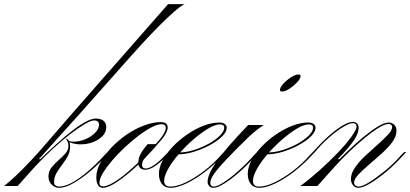

<svg xmlns="http://www.w3.org/2000/svg" viewBox="-187 -894 1973 923"><path d="M-28 -95Q90 -212 163.5 -268Q237 -324 273 -324Q297 -324 310.5 -313.5Q324 -303 324 -283Q324 -249 287 -224.5Q250 -200 198 -200Q183 -200 166 -204Q149 -208 143 -214L138 -222Q144 -213 166 -213Q196 -213 224 -225Q252 -237 270.5 -256Q289 -275 289 -294Q289 -315 265 -315Q250 -315 220.5 -297.5Q191 -280 151.5 -250Q112 -220 68.5 -180Q25 -140 -17 -95ZM97 3Q126 3 163 -18Q200 -39 240 -74Q280 -109 318 -151L330 -163H339L331 -154Q293 -110 250 -73.5Q207 -37 167 -14Q127 9 97 9Q78 9 62 -6Q46 -21 46 -46Q46 -70 60.5 -88.5Q75 -107 94 -123.5Q113 -140 127.5 -156.5Q142 -173 142 -191Q142 -201 139.5 -209Q137 -217 132 -223L133 -229Q146 -218 148 -208.5Q150 -199 150 -190Q150 -164 138.5 -143Q127 -122 111.5 -102Q96 -82 84.5 -62Q73 -42 73 -19Q73 -5 82 -1Q91 3 97 3ZM189 -339 170 -360 621 -874H700Q680 -864 647 -835Q614 -806 576 -767.5Q538 -729 501 -689Q464 -649 436 -617ZM189 -339 0 -129H8L-17 -95L-102 0H-167Q-127 -32 -83 -76Q-39 -120 0 -164L170 -360Z M308 9Q292 9 284 -4.5Q276 -18 276 -43Q276 -75 295.5 -112Q315 -149 347.5 -183.5Q380 -218 420.5 -246Q461 -274 504.5 -290.5Q548 -307 586 -307Q619 -307 619 -281Q619 -258 589 -222Q559 -186 514 -138Q478 -101 438.5 -67.5Q399 -34 364.5 -12.5Q330 9 308 9ZM309 2Q327 2 358.5 -16.5Q390 -35 428.5 -68Q467 -101 509 -143Q554 -191 582 -225Q610 -259 610 -280Q610 -297 589 -297Q570 -297 540.5 -281.5Q511 -266 477.5 -240.5Q444 -215 411 -184Q378 -153 351 -121Q324 -89 307.5 -61.5Q291 -34 291 -15Q291 2 309 2ZM623 -154Q591 -118 562 -98Q533 -78 513 -78Q478 -78 478 -112Q478 -133 488 -152.5Q498 -172 523 -201H570L511 -135Q496 -121 496 -102Q496 -84 514 -84Q530 -84 556 -102Q582 -120 610 -151L622 -163H632Z M632 3Q664 3 706.5 -17.5Q749 -38 794.5 -72.5Q840 -107 878 -151L890 -163H900L891 -154Q850 -108 802.5 -71Q755 -34 710 -12.5Q665 9 632 9Q607 9 592 -9Q577 -27 577 -58Q577 -89 595 -123Q613 -157 643.5 -189Q674 -221 712.5 -247.5Q751 -274 791 -289.5Q831 -305 868 -305Q884 -305 893.5 -298Q903 -291 903 -280Q903 -260 880.5 -238Q858 -216 822 -196.5Q786 -177 745.5 -164.5Q705 -152 668 -152L677 -161Q712 -162 749 -174Q786 -186 818 -204Q850 -222 870.5 -242.5Q891 -263 891 -280Q891 -296 871 -296Q847 -296 813 -275.5Q779 -255 742 -223Q705 -191 673 -154Q641 -117 621.5 -82.5Q602 -48 602 -24Q602 3 632 3Z M839 9Q827 9 819 0.5Q811 -8 811 -20Q811 -57 857 -121.5Q903 -186 1006 -293H1081Q1069 -286 1051 -272Q1033 -258 1011 -238Q942 -171 901 -127.5Q860 -84 842 -58Q824 -32 824 -16Q824 3 840 3Q857 3 889.5 -18Q922 -39 961 -74Q1000 -109 1037 -151L1049 -163H1058L1050 -154Q1008 -106 967 -69.5Q926 -33 892 -12Q858 9 839 9ZM1247 -536Q1258 -536 1258 -529Q1258 -516 1241.5 -498.5Q1225 -481 1204.5 -467.5Q1184 -454 1169 -454Q1159 -454 1159 -462Q1159 -474 1175 -491.5Q1191 -509 1212 -522.5Q1233 -536 1247 -536Z M1059 3Q1091 3 1133.5 -17.5Q1176 -38 1221.5 -72.5Q1267 -107 1305 -151L1317 -163H1327L1318 -154Q1277 -108 1229.5 -71Q1182 -34 1137 -12.5Q1092 9 1059 9Q1034 9 1019 -9Q1004 -27 1004 -58Q1004 -89 1022 -123Q1040 -157 1070.5 -189Q1101 -221 1139.5 -247.5Q1178 -274 1218 -289.5Q1258 -305 1295 -305Q1311 -305 1320.5 -298Q1330 -291 1330 -280Q1330 -260 1307.5 -238Q1285 -216 1249 -196.5Q1213 -177 1172.5 -164.5Q1132 -152 1095 -152L1104 -161Q1139 -162 1176 -174Q1213 -186 1245 -204Q1277 -222 1297.5 -242.5Q1318 -263 1318 -280Q1318 -296 1298 -296Q1274 -296 1240 -275.5Q1206 -255 1169 -223Q1132 -191 1100 -154Q1068 -117 1048.5 -82.5Q1029 -48 1029 -24Q1029 3 1059 3Z M1327 -163H1317L1329 -176Q1383 -236 1432 -272Q1481 -308 1510 -308Q1522 -308 1529.5 -300.5Q1537 -293 1537 -280Q1537 -253 1514.5 -219.5Q1492 -186 1437 -129H1449L1424 -95L1339 0H1257Q1302 -33 1349.5 -75.5Q1397 -118 1437.5 -160.5Q1478 -203 1502.5 -237Q1527 -271 1527 -285Q1527 -302 1509 -302Q1494 -302 1465 -285Q1436 -268 1402.5 -239.5Q1369 -211 1338 -176ZM1535 9Q1520 9 1510 -3.5Q1500 -16 1500 -33Q1500 -60 1519.5 -88.5Q1539 -117 1569 -145Q1599 -173 1628.5 -199Q1658 -225 1678 -246.5Q1698 -268 1698 -283Q1698 -298 1681 -298Q1663 -298 1633 -279.5Q1603 -261 1566.5 -231Q1530 -201 1493 -165.5Q1456 -130 1424 -95H1414Q1446 -131 1484 -167.5Q1522 -204 1559.5 -235Q1597 -266 1629 -285.5Q1661 -305 1682 -305Q1696 -305 1707.5 -295Q1719 -285 1719 -265Q1719 -238 1698.5 -210.5Q1678 -183 1648 -156Q1618 -129 1587.5 -103Q1557 -77 1536 -55Q1515 -33 1515 -15Q1515 -8 1521.5 -2.5Q1528 3 1536 3Q1555 3 1590 -19Q1625 -41 1667 -75.5Q1709 -110 1744 -151L1756 -163H1766L1757 -154Q1717 -108 1673.5 -71.5Q1630 -35 1593.5 -13Q1557 9 1535 9Z"/></svg>

Font: Ballet 24pt
Style: Regular
Weight: 400
Designer: Maximiliano R. Sproviero
Foundry: Omnibus-Type
Version: Version 1.100